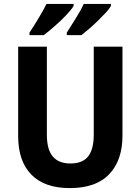

<svg xmlns="http://www.w3.org/2000/svg" viewBox="-20 -953 719 983"><path d="M607 -258Q607 -133 539.5 -61.5Q472 10 337 10Q208 10 140.5 -59Q73 -128 73 -256V-714H220V-263Q220 -187 250.5 -151.5Q281 -116 340 -116Q403 -116 431.5 -152.5Q460 -189 460 -264V-714H607ZM548 -923Q541 -909 523 -889.5Q505 -870 482.5 -848Q460 -826 437.5 -806.5Q415 -787 397 -773H322V-786Q344 -821 370 -862.5Q396 -904 409 -933H548ZM357 -923Q346 -904 319.5 -876Q293 -848 261 -820Q229 -792 204 -773H131V-786Q154 -821 179 -862.5Q204 -904 218 -933H357Z"/></svg>

Font: Noto Sans Hebrew SemiCondensed
Style: Bold
Weight: 700
Width: 4
Designer: Monotype Design Team
Foundry: Monotype Imaging Inc.
Version: Version 2.004; ttfautohint (v1.8.4.7-5d5b)